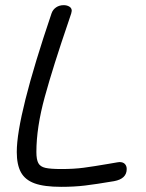

<svg xmlns="http://www.w3.org/2000/svg" viewBox="-20 -723 566 744"><path d="M45 -134Q45 -274 180 -672Q185 -686 197.5 -694.5Q210 -703 227 -703Q239 -703 248.5 -697.5Q258 -692 258 -681Q258 -679 256 -671L246 -641Q186 -466 153.5 -347.5Q121 -229 121 -134Q121 -105 128.5 -91Q136 -77 156 -72.5Q176 -68 218 -68Q266 -68 304 -73Q342 -78 400 -88L435 -94L443 -95Q457 -95 464 -87.5Q471 -80 471 -68Q471 -30 422 -21Q351 -9 309 -4Q267 1 217 1Q151 1 114 -12.5Q77 -26 61 -55.5Q45 -85 45 -134Z"/></svg>

Font: Mali
Style: Italic
Weight: 400
Italic angle: -10°
Version: Version 1.000; ttfautohint (v1.6)